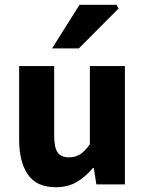

<svg xmlns="http://www.w3.org/2000/svg" viewBox="-20 -773 608 805"><path d="M214 12Q133.3 12 96.7 -41.5Q60.2 -95 60.2 -188V-496H207.1V-207Q207.1 -153.2 222 -133.3Q236.9 -113.3 268.5 -113.3Q296 -113.3 315.8 -126Q335.5 -138.6 356.8 -167.9V-496H503.7V0H384L373.3 -68.6H369.7Q338.8 -31.8 301.7 -9.9Q264.5 12 214 12ZM198.2 -570 313.5 -753H468.5L477.1 -737.4L310.6 -570Z"/></svg>

Font: Source Sans 3
Style: Regular
Weight: 200
Designer: Paul D. Hunt
Foundry: Adobe
Version: Version 3.046;hotconv 1.0.118;makeotfexe 2.5.65603